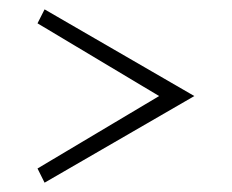

<svg xmlns="http://www.w3.org/2000/svg" viewBox="-20 -520 495 410"><path d="M60.1 -160.2 319.8 -314.9 60.1 -470.2 75.2 -500 395 -314.9 75.2 -129.9Z"/></svg>

Font: Rochester
Style: Regular
Weight: 400
Designer: Gillian Fisher
Foundry: Font Diner, Inc DBA Sideshow
Version: Version 1.005